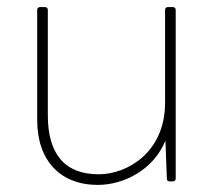

<svg xmlns="http://www.w3.org/2000/svg" viewBox="-20 -512 604 542"><path d="M256 10C329 10 413 -32 447 -115L451 -8C451 -2 454 0 459 0H468C473 0 476 -3 476 -8V-484C476 -489 473 -492 468 -492H454C449 -492 446 -489 446 -484V-222C446 -81 338 -20 259 -20C161 -20 115 -79 115 -187V-484C115 -489 112 -492 107 -492H93C88 -492 85 -489 85 -484V-173C85 -59 150 10 256 10Z"/></svg>

Font: LINE Seed Sans TH Thin
Style: Regular
Weight: 250
Designer: Dalton Maag Ltd | Thai characters by Cadson Demak Co.,Ltd.
Foundry: Dalton Maag Ltd
Version: Version 1.003